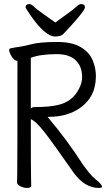

<svg xmlns="http://www.w3.org/2000/svg" viewBox="-20 -916 540 947"><path d="M252 -736Q202 -736 128 -844Q106 -876 106 -880Q106 -896 125 -896Q134 -896 148 -882.5Q162 -869 193 -847.5Q224 -826 253 -805Q281 -826 311.5 -847.5Q342 -869 356 -882.5Q370 -896 380 -896Q399 -896 399 -880Q399 -864 322 -780Q304 -761 292.5 -748.5Q281 -736 252 -736ZM467 11Q399 11 344 -63Q237 -217 196 -268.5Q155 -320 132 -328Q132 -81 133 -48.5Q134 -16 134 1Q134 11 113 11Q98 11 81 3Q64 -5 64 -17Q64 -29 65 -58.5Q66 -88 66 -616Q47 -616 31 -649Q25 -662 25 -668Q25 -677 34 -678Q52 -682 74.5 -685Q97 -688 132 -697Q174 -709 262 -709Q335 -709 377.5 -684Q420 -659 436.5 -620Q453 -581 453 -541Q453 -437 374 -383Q312 -340 224 -340L215 -339Q313 -223 387 -107Q425 -53 451 -32Q483 -7 483 5Q483 11 467 11ZM132 -380Q136 -388 153 -388Q222 -388 265 -398Q337 -414 369 -477Q385 -506 385 -537Q385 -588 353.5 -618.5Q322 -649 260 -649Q180 -649 132 -631Z"/></svg>

Font: Moon Stars Kai HW
Style: Regular
Weight: 400
Designer: GuiWonder
Version: Version 1.101